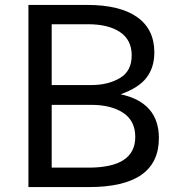

<svg xmlns="http://www.w3.org/2000/svg" viewBox="-20 -760 722 780"><path d="M95.5 -740H333Q467.5 -740 537.2 -690.5Q607 -641 607 -547Q607 -486 575.2 -444.5Q543.5 -403 470 -377Q625.5 -343.5 625.5 -199Q625.5 0 341 0H95.5ZM340 -79Q529.5 -79 529.5 -203.5Q529.5 -269.5 480.2 -301.8Q431 -334 351.5 -334H190V-79ZM351.5 -414.5Q419 -414.5 467 -442.8Q515 -471 515 -535Q515 -598 467.5 -629.8Q420 -661.5 338 -661.5H190V-414.5Z"/></svg>

Font: 1883 Sans
Style: Regular
Weight: 400
Designer: 1883 Sans project is a fork of Public Sans.
Version: Version 1.009